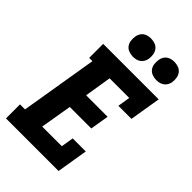

<svg xmlns="http://www.w3.org/2000/svg" viewBox="-281 -1062 1162 1162"><g transform="rotate(45 300.0 -481.5)"><path d="M11 0V-120H54L136 -615H108V-735H583L550 -535H438L451 -615H283L255 -442H439L419 -322H235L201 -120H369L382 -200H494L461 0ZM490 -807Q472 -807 454.5 -813.5Q437 -820 426.5 -834Q416 -848 413.5 -866.5Q411 -885 414 -904Q416 -917 422.5 -929Q429 -941 440 -949Q451 -957 464 -960Q477 -963 490 -963Q509 -963 526 -956.5Q543 -950 553.5 -936Q564 -922 567 -903.5Q570 -885 567 -866Q565 -853 558 -841Q551 -829 540 -821Q529 -813 516 -810Q503 -807 490 -807ZM290 -807Q272 -807 254.5 -813.5Q237 -820 226.5 -834Q216 -848 213.5 -866.5Q211 -885 214 -904Q216 -917 222.5 -929Q229 -941 240 -949Q251 -957 264 -960Q277 -963 290 -963Q309 -963 326 -956.5Q343 -950 353.5 -936Q364 -922 367 -903.5Q370 -885 367 -866Q365 -853 358 -841Q351 -829 340 -821Q329 -813 316 -810Q303 -807 290 -807Z"/></g></svg>

Font: Iosevka Curly Slab HvEx
Style: Italic
Weight: 900
Width: 7
Italic angle: -9°
Monospace: yes
Designer: Belleve Invis
Foundry: Belleve Invis
Version: Version 11.1.0; ttfautohint (v1.8.3)